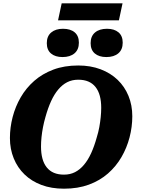

<svg xmlns="http://www.w3.org/2000/svg" viewBox="-20 -1124 851 1161"><path d="M367 17Q291 17 231 -5.5Q171 -28 128.5 -69Q86 -110 63 -166.5Q40 -223 40 -289Q40 -353 56.5 -416.5Q73 -480 105.5 -536Q138 -592 187 -635Q236 -678 302.5 -703Q369 -728 453 -728Q528 -728 588.5 -705Q649 -682 691.5 -641Q734 -600 757 -544Q780 -488 780 -421Q780 -357 763.5 -293.5Q747 -230 714.5 -174Q682 -118 633 -75Q584 -32 517.5 -7.5Q451 17 367 17ZM453 -642Q416 -642 386.5 -627Q357 -612 332.5 -583Q308 -554 289 -512.5Q270 -471 255 -417Q246 -386 240 -355Q234 -324 231 -294.5Q228 -265 228 -238Q228 -197 236.5 -165.5Q245 -134 262.5 -112Q280 -90 306 -79Q332 -68 367 -68Q404 -68 433.5 -83Q463 -98 487.5 -127Q512 -156 531 -197.5Q550 -239 565 -293Q575 -325 580.5 -355.5Q586 -386 589 -415.5Q592 -445 592 -472Q592 -513 583.5 -544.5Q575 -576 557.5 -598Q540 -620 514 -631Q488 -642 453 -642ZM358 -779Q314 -779 288.5 -800.5Q263 -822 263 -863Q263 -905 289.5 -927.5Q316 -950 361 -950Q406 -950 431.5 -928.5Q457 -907 457 -866Q457 -824 430.5 -801.5Q404 -779 358 -779ZM623 -779Q579 -779 553.5 -800.5Q528 -822 528 -863Q528 -905 554.5 -927.5Q581 -950 627 -950Q671 -950 696.5 -928.5Q722 -907 722 -866Q722 -824 695.5 -801.5Q669 -779 623 -779ZM353 -1104H721L699 -1001H331Z"/></svg>

Font: Roboto Serif
Style: Bold Italic
Weight: 700
Italic angle: -10°
Designer: Greg Gazdowicz
Foundry: Commercial Type
Version: Version 1.008